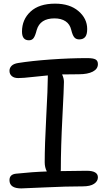

<svg xmlns="http://www.w3.org/2000/svg" viewBox="-20 -1026 591 1057"><path d="M283.2 -1005.9Q364.3 -1005.9 412.1 -964.8Q460 -923.8 460 -866.2Q460 -835.9 449 -822.5Q438 -809.1 416 -809.1Q398.9 -809.1 389.2 -820.3Q379.4 -831.5 372.1 -861.8Q364.7 -893.1 340.8 -908.9Q316.9 -924.8 279.8 -924.8Q200.7 -924.8 182.1 -860.8Q173.8 -828.1 164.8 -816.2Q155.8 -804.2 139.2 -804.2Q101.1 -804.2 101.1 -852.1Q101.1 -918.5 148.2 -962.2Q195.3 -1005.9 283.2 -1005.9ZM97.2 11.2Q32.2 11.2 32.2 -34.2Q32.2 -65.9 67.9 -69.8Q159.7 -79.6 237.8 -82Q226.1 -104.5 226.1 -132.8Q226.1 -224.6 234.6 -384.3Q243.2 -543.9 243.2 -600.1V-610.8Q211.4 -608.4 159.4 -602.3Q107.4 -596.2 80.1 -596.2Q57.6 -596.2 44.9 -607.2Q32.2 -618.2 32.2 -636.2Q32.2 -651.9 43.7 -663.6Q55.2 -675.3 80.1 -679.2Q153.3 -690.9 258.8 -698.5Q364.3 -706.1 460 -706.1Q493.2 -706.1 506.1 -698.7Q519 -691.4 519 -672.9Q519 -646.5 491 -631.8Q462.9 -617.2 414.1 -617.2Q348.6 -617.2 321.8 -616.2Q332 -594.7 332 -575.2Q332 -545.4 323.5 -380.9Q314.9 -216.3 314.9 -92.8Q314.9 -91.3 314.5 -88.4Q314 -85.4 314 -84Q403.8 -85.9 457 -85.9Q519 -85.9 519 -49.8Q519 -28.3 498 -14.2Q477.1 0 435.1 0Q345.2 0 229 5.6Q112.8 11.2 97.2 11.2Z"/></svg>

Font: Shantell Sans Normal
Style: Regular
Weight: 400
Designer: Stephen Nixon, Anya Danilova, Shantell Martin
Foundry: Arrow Type
Version: Version 1.006;[559af2be0]